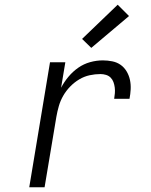

<svg xmlns="http://www.w3.org/2000/svg" viewBox="-20 -794 640 814"><path d="M104 0 192 -530H257L239 -422Q252 -447 270.5 -469Q289 -491 312 -507Q335 -523 362 -530.5Q389 -538 416 -538Q436 -538 456 -534Q476 -530 491.5 -519Q507 -508 517 -491Q527 -474 531 -455Q535 -436 534 -415.5Q533 -395 529 -375H464Q466 -387 467 -399Q468 -411 466.5 -423Q465 -435 461 -446Q457 -457 449 -465Q441 -473 429.5 -476.5Q418 -480 406 -480Q383 -480 360 -475Q337 -470 316 -457.5Q295 -445 277.5 -427Q260 -409 248 -388Q236 -367 229.5 -344.5Q223 -322 219 -299L169 0ZM367 -591 328 -629 479 -774 527 -726Z"/></svg>

Font: Iosevka Curly LtExObl
Style: Regular
Weight: 300
Width: 7
Italic angle: -9°
Monospace: yes
Designer: Belleve Invis
Foundry: Belleve Invis
Version: Version 11.1.0; ttfautohint (v1.8.3)